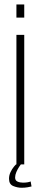

<svg xmlns="http://www.w3.org/2000/svg" viewBox="-20 -756 199 883"><path d="M55.5 0V-595.5H91.5V0ZM55.5 -735.5H91.5V-675H55.5ZM79.5 107.5Q60 107.5 40.8 99.5Q21.5 91.5 21.5 66Q21.5 50 28.5 35.5Q35.5 21 43.5 11.2Q51.5 1.5 54 0H76Q74 2 67.5 12Q61 22 55.2 35.2Q49.5 48.5 49.5 60.5Q49.5 74 60.5 79Q71.5 84 85.5 84Q108 84 121 78.5L125 101.5Q120.5 103 107.2 105.2Q94 107.5 79.5 107.5Z"/></svg>

Font: Anybody ExtraLight
Style: Regular
Weight: 200
Designer: Tyler Finck
Foundry: Etcetera Type Company
Version: Version 1.010; ttfautohint (v1.8.3) -l 8 -r 50 -G 200 -x 14 